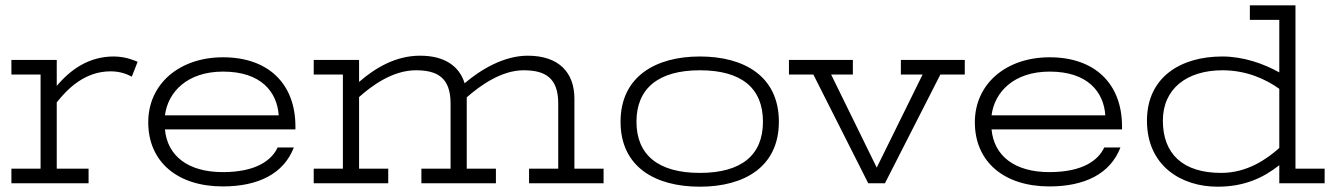

<svg xmlns="http://www.w3.org/2000/svg" viewBox="-20 -691 5028 724"><path d="M23 -410H133V-55H23V0H314V-55H194V-305C233 -354 298 -422 397 -422C436 -422 461 -410 477 -402L499 -458C491 -461 456 -478 409 -478C316 -478 247 -430 194 -367V-465H23Z M602 -256C613 -344 686 -421 821 -421C965 -421 1025 -344 1031 -256ZM820 12C954 12 1050 -36 1088 -135H1027C1005 -88 948 -42 820 -42C688 -42 611 -104 602 -203H1094V-214C1094 -375 992 -475 821 -475C657 -475 539 -375 539 -230C539 -81 649 12 820 12Z M1975 0H2256V-55H2146V-319C2146 -418 2087 -481 1970 -481C1880 -481 1793 -429 1732 -377C1712 -442 1656 -481 1564 -481C1472 -481 1395 -435 1334 -382V-465H1163V-410H1273V-55H1163V0H1444V-55H1334V-325C1382 -368 1461 -426 1548 -426C1627 -426 1679 -400 1679 -301V-55H1569V0H1850V-55H1740V-319V-324C1789 -367 1870 -426 1954 -426C2033 -426 2085 -400 2085 -301V-55H1975Z M2917 -232C2917 -403 2787 -478 2619 -478C2452 -478 2320 -402 2320 -232C2320 -62 2450 13 2619 13C2787 13 2917 -62 2917 -232ZM2857 -232C2857 -107 2777 -39 2619 -39C2462 -39 2380 -107 2380 -232C2380 -357 2462 -426 2619 -426C2777 -426 2857 -358 2857 -232Z M2955 -410H3047L3254 0H3317L3526 -410H3618V-465H3377V-410H3459L3286 -59L3114 -410H3196V-465H2955Z M3719 -256C3730 -344 3803 -421 3938 -421C4082 -421 4142 -344 4148 -256ZM3937 12C4071 12 4167 -36 4205 -135H4144C4122 -88 4065 -42 3937 -42C3805 -42 3728 -104 3719 -203H4211V-214C4211 -375 4109 -475 3938 -475C3774 -475 3656 -375 3656 -230C3656 -81 3766 12 3937 12Z M4975 -55H4865V-671H4693V-616H4804V-418C4745 -451 4668 -478 4589 -478C4432 -478 4305 -400 4305 -236C4305 -65 4435 13 4571 13C4672 13 4743 -20 4804 -68V0H4975ZM4585 -39C4441 -39 4365 -110 4365 -236C4365 -357 4456 -426 4590 -426C4681 -426 4754 -392 4804 -356V-133C4756 -90 4682 -39 4585 -39Z"/></svg>

Font: Stint Ultra Expanded
Style: Regular
Weight: 400
Width: 7
Designer: Astigmatic (AOETI)
Foundry: Astigmatic (AOETI)
Version: Version 1.000